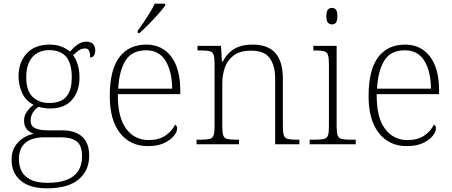

<svg xmlns="http://www.w3.org/2000/svg" viewBox="-20 -786 2465 1046"><path d="M236 240Q142 240 92.5 198Q43 156 43 83Q43 42 61 12.5Q79 -17 107 -34.5Q135 -52 164 -57Q142 -64 126.5 -81.5Q111 -99 111 -129Q111 -158 128.5 -180.5Q146 -203 163 -215Q120 -237 100.5 -280Q81 -323 81 -370Q81 -446 125 -494.5Q169 -543 251 -543Q287 -543 315 -532Q343 -521 361 -505Q370 -515 383 -527.5Q396 -540 413 -549.5Q430 -559 450 -559Q476 -559 487.5 -545.5Q499 -532 499 -513Q499 -496 492.5 -484.5Q486 -473 471 -473Q471 -498 465 -510Q459 -522 444 -522Q424 -522 409.5 -511.5Q395 -501 378 -485Q393 -466 403 -435.5Q413 -405 413 -364Q413 -289 372.5 -242Q332 -195 251 -195Q239 -195 218.5 -198Q198 -201 190 -204Q172 -192 159.5 -173.5Q147 -155 147 -128Q147 -98 173 -87Q199 -76 238 -76H317Q367 -76 400 -60Q433 -44 449.5 -13.5Q466 17 466 62Q466 143 408.5 191.5Q351 240 236 240ZM239 210Q304 210 345.5 193Q387 176 407 144Q427 112 427 67Q427 6 397.5 -16Q368 -38 311 -38H219Q181 -38 150 -26.5Q119 -15 101 11.5Q83 38 83 83Q83 117 97.5 146Q112 175 146 192.5Q180 210 239 210ZM248 -225Q288 -225 315 -238.5Q342 -252 356.5 -283Q371 -314 371 -365Q371 -417 357 -449.5Q343 -482 315.5 -497.5Q288 -513 248 -513Q211 -513 183 -497Q155 -481 139 -448.5Q123 -416 123 -364Q123 -292 157.5 -258.5Q192 -225 248 -225Z M786 10Q690 10 634 -61Q578 -132 578 -262Q578 -404 629.5 -473.5Q681 -543 777 -543Q863 -543 912.5 -478Q962 -413 962 -294V-273H622Q621 -147 667 -85Q713 -23 790 -23Q846 -23 881.5 -47.5Q917 -72 934 -107Q939 -104 942 -99Q945 -94 945 -86Q945 -68 927 -45.5Q909 -23 874 -6.5Q839 10 786 10ZM918 -303Q917 -397 882 -454.5Q847 -512 776 -512Q698 -512 663.5 -455.5Q629 -399 624 -303ZM730 -619Q745 -638 762.5 -664Q780 -690 796.5 -717Q813 -744 823 -766H880V-756Q871 -743 854 -723Q837 -703 816.5 -681Q796 -659 776 -639.5Q756 -620 740 -606H730Z M1051 0V-25H1071Q1105 -25 1121.5 -29Q1138 -33 1143.5 -48.5Q1149 -64 1149 -98V-439Q1149 -473 1143.5 -488Q1138 -503 1122.5 -507Q1107 -511 1079 -511H1056V-536H1184L1189 -450H1193Q1214 -487 1237.5 -506.5Q1261 -526 1290.5 -534.5Q1320 -543 1356 -543Q1440 -543 1480.5 -497Q1521 -451 1521 -356V-98Q1521 -64 1526.5 -48.5Q1532 -33 1548.5 -29Q1565 -25 1598 -25H1611V0H1479V-361Q1479 -427 1450 -468.5Q1421 -510 1348 -510Q1287 -510 1252.5 -483.5Q1218 -457 1204.5 -416.5Q1191 -376 1191 -331V-97Q1191 -63 1196.5 -48Q1202 -33 1218.5 -29Q1235 -25 1268 -25H1282V0Z M1667 0V-25H1694Q1728 -25 1744.5 -29Q1761 -33 1766.5 -48Q1772 -63 1772 -97V-435Q1772 -471 1766.5 -487Q1761 -503 1745.5 -507Q1730 -511 1702 -511H1687V-536H1814V-98Q1814 -64 1819.5 -48.5Q1825 -33 1842 -29Q1859 -25 1892 -25H1918V0ZM1788 -653Q1775 -653 1766.5 -662.5Q1758 -672 1758 -698Q1758 -724 1766.5 -733.5Q1775 -743 1788 -743Q1802 -743 1810 -733.5Q1818 -724 1818 -698Q1818 -672 1810 -662.5Q1802 -653 1788 -653Z M2196 10Q2100 10 2044 -61Q1988 -132 1988 -262Q1988 -404 2039.5 -473.5Q2091 -543 2187 -543Q2273 -543 2322.5 -478Q2372 -413 2372 -294V-273H2032Q2031 -147 2077 -85Q2123 -23 2200 -23Q2256 -23 2291.5 -47.5Q2327 -72 2344 -107Q2349 -104 2352 -99Q2355 -94 2355 -86Q2355 -68 2337 -45.5Q2319 -23 2284 -6.5Q2249 10 2196 10ZM2328 -303Q2327 -397 2292 -454.5Q2257 -512 2186 -512Q2108 -512 2073.5 -455.5Q2039 -399 2034 -303Z"/></svg>

Font: Noto Serif Thai ExtraLight
Style: Regular
Weight: 250
Version: Version 2.001